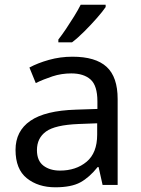

<svg xmlns="http://www.w3.org/2000/svg" viewBox="-20 -786 601 816"><path d="M288 -545Q386 -545 433 -502Q480 -459 480 -365V0H416L399 -76H395Q360 -32 321.5 -11Q283 10 215 10Q142 10 94 -28.5Q46 -67 46 -149Q46 -229 109 -272.5Q172 -316 303 -320L394 -323V-355Q394 -422 365 -448Q336 -474 283 -474Q241 -474 203 -461.5Q165 -449 132 -433L105 -499Q140 -518 188 -531.5Q236 -545 288 -545ZM314 -259Q214 -255 175.5 -227Q137 -199 137 -148Q137 -103 164.5 -82Q192 -61 235 -61Q303 -61 348 -98.5Q393 -136 393 -214V-262ZM429 -756Q417 -738 392 -709.5Q367 -681 338.5 -652.5Q310 -624 286 -606H228V-618Q243 -637 260.5 -663Q278 -689 295 -716.5Q312 -744 323 -766H429Z"/></svg>

Font: Noto Sans Syriac Eastern
Style: Regular
Weight: 400
Designer: Patrick Giasson and the Monotype Design Team
Foundry: Monotype Imaging Inc.
Version: Version 3.001; ttfautohint (v1.8.4.7-5d5b)